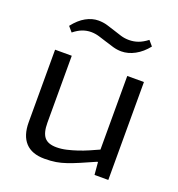

<svg xmlns="http://www.w3.org/2000/svg" viewBox="-138 -872 921 995"><g transform="rotate(20 323.0 -374.5)"><path d="M217 10Q147 10 111.5 -28.5Q76 -67 76 -140V-540H168V-171Q168 -116 188 -91.5Q208 -67 255 -67Q282 -67 310 -73.5Q338 -80 366.5 -89.5Q395 -99 422.5 -111Q450 -123 474 -134V-540H566V0H490L484 -69H480Q433 -48 399 -33.5Q365 -19 336 -9Q307 1 279.5 5.5Q252 10 217 10ZM102 -681Q133 -721 167.5 -740Q202 -759 236 -759Q262 -759 284.5 -752.5Q307 -746 329 -738.5Q351 -731 372.5 -724.5Q394 -718 418 -718Q444 -718 468 -726.5Q492 -735 518 -755L542 -727Q512 -689 475 -669Q438 -649 401 -649Q378 -649 355 -655.5Q332 -662 309.5 -669.5Q287 -677 265 -683.5Q243 -690 221 -690Q197 -690 174 -681.5Q151 -673 126 -653Z"/></g></svg>

Font: Encode Sans Wide
Style: Regular
Weight: 400
Designer: Pablo Impallari, Andres Torresi
Foundry: Pablo Impallari, Andres Torresi
Version: Version 1.000; ttfautohint (v1.00) -l 8 -r 50 -G 200 -x 14 -